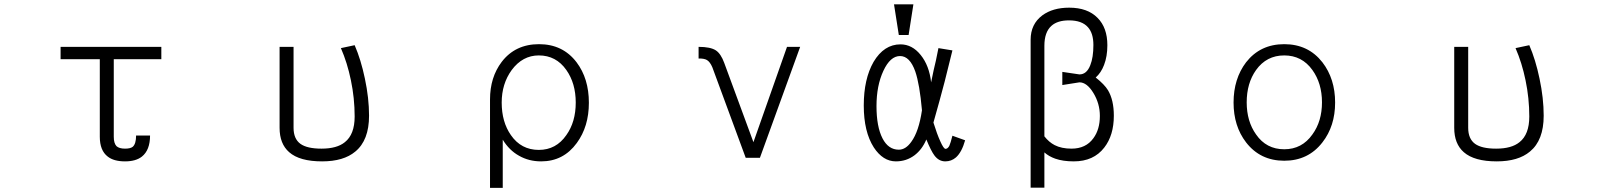

<svg xmlns="http://www.w3.org/2000/svg" viewBox="-20 -738 7540 899"><path d="M682.6 -103.5H617.2Q617.2 -64.5 601.6 -50.8Q590.8 -42 565.4 -42Q538.1 -42 525.4 -53.7Q512.7 -67.4 512.7 -97.7V-460.9H735.4V-518.6H263.7V-460.9H447.3V-97.7Q447.3 -33.2 484.4 -4.9Q512.7 17.6 565.4 17.6Q616.2 17.6 644.5 -4.9Q682.6 -35.2 682.6 -103.5Z M1289.1 -139.6Q1289.1 -64.5 1334 -25.4Q1382.8 17.6 1488.3 17.6Q1588.9 17.6 1643.6 -28.3Q1708 -81.1 1708 -196.3Q1708 -278.3 1688.5 -370.1Q1669.9 -459 1640.6 -526.4L1576.2 -512.7Q1606.4 -443.4 1623 -362.3Q1640.6 -278.3 1640.6 -192.4Q1640.6 -108.4 1594.7 -72.3Q1557.6 -42 1485.4 -42Q1418 -42 1386.7 -64.5Q1354.5 -87.9 1354.5 -139.6V-518.6H1289.1Z M2274.4 141.6H2334V-84Q2364.3 -34.2 2410.2 -8.8Q2456.1 17.6 2513.7 17.6Q2618.2 17.6 2680.7 -68.4Q2737.3 -145.5 2737.3 -256.8Q2737.3 -370.1 2679.7 -446.3Q2615.2 -531.2 2503.9 -531.2Q2392.6 -531.2 2329.1 -448.2Q2274.4 -376 2274.4 -272.5ZM2502.9 -478.5Q2584 -478.5 2631.8 -410.2Q2675.8 -347.7 2675.8 -257.8Q2675.8 -167 2631.8 -105.5Q2584 -36.1 2502.9 -36.1Q2419.9 -36.1 2372.1 -105.5Q2329.1 -167 2329.1 -257.8Q2329.1 -345.7 2376 -410.2Q2426.8 -478.5 2502.9 -478.5Z M3471.7 1H3538.1L3726.6 -518.6H3665L3507.8 -72.3L3371.1 -443.4Q3355.5 -486.3 3332 -502Q3306.6 -518.6 3251 -518.6V-463.9Q3276.4 -464.8 3290 -457Q3304.7 -448.2 3315.4 -422.9Z M4439.5 -502 4374 -512.7Q4368.2 -484.4 4362.3 -455.1Q4358.4 -438.5 4351.6 -409.2L4339.8 -352.5Q4331.1 -430.7 4291 -480.5Q4251 -530.3 4196.3 -530.3Q4119.1 -530.3 4070.3 -448.2Q4024.4 -368.2 4024.4 -244.1Q4024.4 -121.1 4071.3 -47.9Q4114.3 17.6 4174.8 17.6Q4223.6 17.6 4261.7 -10.7Q4297.9 -38.1 4317.4 -85Q4339.8 -30.3 4355.5 -9.8Q4376 17.6 4406.2 17.6Q4434.6 17.6 4456.1 -1Q4483.4 -25.4 4499 -81.1L4439.5 -102.5Q4430.7 -67.4 4424.8 -54.7Q4417 -41 4407.2 -41Q4398.4 -41 4382.8 -76.2Q4367.2 -110.4 4350.6 -164.1Q4380.9 -270.5 4403.3 -356.4Q4420.9 -424.8 4439.5 -502ZM4194.3 -475.6Q4240.2 -475.6 4265.6 -403.3Q4286.1 -343.8 4296.9 -221.7Q4282.2 -122.1 4247.1 -74.2Q4220.7 -37.1 4188.5 -37.1Q4139.6 -37.1 4112.3 -89.8Q4084 -144.5 4084 -241.2Q4084 -336.9 4116.2 -406.2Q4148.4 -475.6 4194.3 -475.6ZM4256.8 -717.8H4166L4188.5 -574.2H4234.4Z M4805.7 140.6H4870.1V-24.4Q4890.6 -5.9 4920.9 4.9Q4957 17.6 5007.8 17.6Q5100.6 17.6 5150.4 -46.9Q5195.3 -104.5 5195.3 -196.3Q5195.3 -269.5 5168 -315.4Q5151.4 -342.8 5110.4 -375Q5135.7 -397.5 5149.4 -433.6Q5165 -473.6 5165 -526.4Q5165 -608.4 5119.1 -654.3Q5072.3 -702.1 4986.3 -702.1Q4909.2 -702.1 4860.4 -666Q4805.7 -625 4805.7 -551.8ZM4870.1 -523.4Q4870.1 -587.9 4903.3 -617.2Q4931.6 -642.6 4985.4 -642.6Q5045.9 -642.6 5074.2 -610.4Q5099.6 -582 5099.6 -527.3Q5099.6 -468.8 5085 -432.6Q5068.4 -389.6 5034.2 -389.6L4954.1 -401.4V-339.8L5034.2 -352.5Q5069.3 -352.5 5099.6 -302.7Q5129.9 -252.9 5129.9 -195.3Q5129.9 -131.8 5099.6 -90.8Q5064.5 -42 4997.1 -42Q4950.2 -42 4918 -58.6Q4891.6 -72.3 4870.1 -99.6Z M5993.2 -531.2Q5880.9 -531.2 5814.5 -446.3Q5755.9 -369.1 5755.9 -257.8Q5755.9 -147.5 5814.5 -71.3Q5880.9 14.6 5993.2 14.6Q6105.5 14.6 6171.9 -71.3Q6231.4 -147.5 6231.4 -257.8Q6231.4 -369.1 6171.9 -446.3Q6105.5 -531.2 5993.2 -531.2ZM5993.2 -478.5Q6076.2 -478.5 6125 -410.2Q6169.9 -347.7 6169.9 -258.8Q6169.9 -169.9 6125 -108.4Q6076.2 -39.1 5993.2 -39.1Q5909.2 -39.1 5861.3 -108.4Q5817.4 -169.9 5817.4 -258.8Q5817.4 -348.6 5861.3 -410.2Q5910.2 -478.5 5993.2 -478.5Z M6789.1 -139.6Q6789.1 -64.5 6834 -25.4Q6882.8 17.6 6988.3 17.6Q7088.9 17.6 7143.6 -28.3Q7208 -81.1 7208 -196.3Q7208 -278.3 7188.5 -370.1Q7169.9 -459 7140.6 -526.4L7076.2 -512.7Q7106.4 -443.4 7123 -362.3Q7140.6 -278.3 7140.6 -192.4Q7140.6 -108.4 7094.7 -72.3Q7057.6 -42 6985.4 -42Q6918 -42 6886.7 -64.5Q6854.5 -87.9 6854.5 -139.6V-518.6H6789.1Z"/></svg>

Font: DotumChe
Style: Regular
Weight: 400
Monospace: yes
Version: Version 2.21